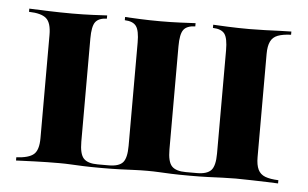

<svg xmlns="http://www.w3.org/2000/svg" viewBox="-38 -471 841 525"><g transform="rotate(5 382.0 -208.5)"><path d="M22.6 0V-8.9Q56.5 -10.5 70.2 -22.2Q83.9 -33.9 83.9 -66.9V-350Q83.9 -383.1 70.2 -395.2Q56.5 -407.3 22.6 -408.1V-416.9Q39.5 -416.1 73.8 -414.9Q108.1 -413.7 141.1 -413.7Q170.2 -413.7 196.4 -414.9Q222.6 -416.1 236.3 -416.9V-408.1Q213.7 -407.3 204.8 -395.2Q196 -383.1 196 -350V-66.9Q196 -33.1 207.3 -21Q218.5 -8.9 246 -8.9H275.8Q304 -8.9 314.9 -21Q325.8 -33.1 325.8 -66.9V-350Q325.8 -383.1 316.9 -395.2Q308.1 -407.3 285.5 -408.1V-416.9Q299.2 -416.1 326.2 -414.9Q353.2 -413.7 383.1 -413.7Q411.3 -413.7 437.9 -414.9Q464.5 -416.1 479 -416.9V-408.1Q455.6 -407.3 446.8 -395.2Q437.9 -383.1 437.9 -350V-66.9Q437.9 -33.1 449.2 -21Q460.5 -8.9 487.9 -8.9H518.5Q546 -8.9 557.3 -21Q568.5 -33.1 568.5 -66.9V-350Q568.5 -383.1 559.7 -395.2Q550.8 -407.3 527.4 -408.1V-416.9Q541.1 -416.1 568.5 -414.9Q596 -413.7 626.6 -413.7Q647.6 -413.7 669.8 -414.5Q691.9 -415.3 711.3 -416.1Q730.6 -416.9 741.9 -416.9V-408.1Q719.4 -407.3 705.6 -402Q691.9 -396.8 685.9 -384.3Q679.8 -371.8 679.8 -350V-66.9Q679.8 -45.2 685.9 -32.7Q691.9 -20.2 705.6 -14.9Q719.4 -9.7 741.9 -8.9V0Q730.6 -0.8 711.3 -1.2Q691.9 -1.6 669.8 -2.4Q647.6 -3.2 625.8 -3.2Q607.3 -3.2 589.1 -2.4Q571 -1.6 550 -0.8Q529 0 500 0Q467.7 0 448.4 -0.8Q429 -1.6 414.5 -2.4Q400 -3.2 382.3 -3.2Q363.7 -3.2 346.4 -2.4Q329 -1.6 308.1 -0.8Q287.1 0 258.1 0Q225.8 0 206.5 -0.8Q187.1 -1.6 172.6 -2.4Q158.1 -3.2 141.1 -3.2Q108.1 -3.2 73.8 -2Q39.5 -0.8 22.6 0Z"/></g></svg>

Font: Playfair 144pt
Style: Bold
Weight: 700
Version: Version 2.001;gftools[0.9.30]